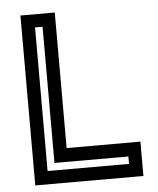

<svg xmlns="http://www.w3.org/2000/svg" viewBox="-51 -744 648 788"><g transform="rotate(-5 273.0 -350.0)"><path d="M62.5 0V-700H204V-141.5H508V0ZM118 -54.5H453.5V-85H149V-646H118Z"/></g></svg>

Font: Tourney SemiBold
Style: Regular
Weight: 600
Version: Version 1.015